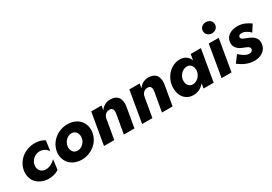

<svg xmlns="http://www.w3.org/2000/svg" viewBox="23 -1562 3435 2429"><g transform="rotate(-30 1740.0 -347.5)"><path d="M195 -230C205 -296 265 -350 336 -350C385 -350 430 -325 455 -282L475 -430C439 -454 394 -470 334 -470C186 -470 62 -372 42 -231C41 -219 40 -208 40 -197C40 -164 48 -132 63 -100C95 -37 173 10 268 10C331 10 377 -7 416 -32L435 -178C400 -141 348 -111 295 -111C294 -111 292 -111 291 -111C269 -112 250 -117 235 -128C203 -148 193 -181 193 -209C193 -216 194 -223 195 -230Z M523 -231C522 -220 521 -210 521 -200C521 -166 529 -133 545 -101C577 -37 652 10 747 10C894 10 1018 -91 1036 -230C1038 -242 1038 -253 1038 -264C1038 -296 1030 -329 1015 -360C983 -424 908 -471 812 -471C667 -471 543 -370 523 -231ZM676 -230C686 -294 741 -346 797 -346C799 -346 800 -346 801 -346C865 -344 885 -287 885 -250C885 -244 885 -237 884 -231C874 -166 818 -116 762 -116C760 -116 759 -116 758 -116C695 -116 674 -174 674 -209C674 -216 675 -223 676 -230Z M1415 -280 1366 0H1521L1572 -296C1574 -309 1575 -321 1575 -332C1575 -351 1572 -372 1565 -393C1553 -436 1511 -471 1436 -471C1372 -471 1327 -441 1295 -396L1305 -460H1155L1076 0H1226L1275 -282C1283 -332 1317 -364 1365 -364C1417 -364 1417 -318 1417 -303C1417 -296 1416 -288 1415 -280Z M1972 -280 1923 0H2078L2129 -296C2131 -309 2132 -321 2132 -332C2132 -351 2129 -372 2122 -393C2110 -436 2068 -471 1993 -471C1929 -471 1884 -441 1852 -396L1862 -460H1712L1633 0H1783L1832 -282C1840 -332 1874 -364 1922 -364C1974 -364 1974 -318 1974 -303C1974 -296 1973 -288 1972 -280Z M2608 -460 2594 -376C2591 -383 2587 -390 2584 -397C2557 -442 2514 -470 2453 -470C2329 -470 2221 -368 2203 -231C2201 -218 2201 -206 2201 -194C2201 -164 2206 -134 2217 -103C2240 -40 2299 9 2380 9C2441 9 2495 -17 2535 -61C2537 -64 2539 -66 2542 -69L2530 0H2678L2757 -460ZM2359 -230C2369 -295 2427 -348 2486 -348C2488 -348 2489 -348 2490 -348C2518 -347 2539 -334 2553 -312C2567 -290 2569 -267 2569 -250C2569 -244 2569 -238 2568 -231C2557 -164 2498 -113 2445 -113C2444 -113 2442 -113 2441 -113C2421 -113 2404 -119 2391 -130C2363 -152 2358 -184 2358 -209C2358 -216 2358 -223 2359 -230Z M2886 -633C2886 -585 2926 -551 2974 -551C3023 -551 3062 -585 3062 -633C3062 -681 3023 -714 2974 -714C2926 -714 2886 -681 2886 -633ZM2872 -460 2794 0H2939L3017 -460Z M3115 -166 3041 -68C3102 -21 3175 19 3270 19C3371 17 3447 -36 3453 -132C3453 -136 3453 -141 3453 -145C3453 -208 3407 -246 3339 -273C3290 -292 3249 -304 3249 -331C3249 -332 3249 -334 3249 -335C3250 -355 3270 -367 3298 -367C3341 -367 3385 -340 3418 -305L3480 -402C3429 -439 3368 -470 3292 -470C3202 -470 3119 -426 3113 -337C3112 -332 3112 -326 3112 -321C3112 -262 3160 -219 3223 -196C3274 -178 3306 -163 3306 -137C3306 -135 3306 -134 3306 -132C3306 -109 3285 -92 3257 -92C3255 -92 3254 -92 3252 -92C3211 -92 3169 -118 3115 -166Z"/></g></svg>

Font: Jost
Style: Bold Italic
Weight: 700
Italic angle: -5°
Version: Version 3.710